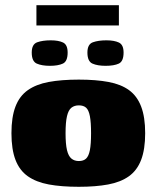

<svg xmlns="http://www.w3.org/2000/svg" viewBox="-20 -711 602 738"><path d="M283 7Q216 7 167.5 -2Q119 -11 87 -33.5Q55 -56 39.5 -96.5Q24 -137 24 -199Q24 -261 39.5 -301.5Q55 -342 87 -364.5Q119 -387 167.5 -396Q216 -405 283 -405Q349 -405 397 -396Q445 -387 476 -364.5Q507 -342 522.5 -301.5Q538 -261 538 -199Q538 -137 522.5 -96.5Q507 -56 475.5 -33.5Q444 -11 396 -2Q348 7 283 7ZM283 -92Q301 -92 311 -101.5Q321 -111 325.5 -134Q330 -157 330 -199Q330 -241 325.5 -264.5Q321 -288 311 -297Q301 -306 283 -306Q266 -306 254.5 -297Q243 -288 237.5 -264.5Q232 -241 232 -199Q232 -157 237.5 -134Q243 -111 254.5 -101.5Q266 -92 283 -92ZM386 -458Q355 -458 335.5 -466.5Q316 -475 316 -509Q316 -541 337 -548.5Q358 -556 389 -556Q419 -556 437 -547.5Q455 -539 455 -509Q455 -475 436.5 -466.5Q418 -458 386 -458ZM172 -458Q141 -458 121.5 -466.5Q102 -475 102 -509Q102 -541 123 -548.5Q144 -556 175 -556Q205 -556 222.5 -547.5Q240 -539 240 -509Q240 -475 221.5 -466.5Q203 -458 172 -458ZM120 -613V-691H437V-613Z"/></svg>

Font: Genos Thin Black
Style: Regular
Weight: 900
Version: Version 1.010